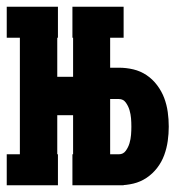

<svg xmlns="http://www.w3.org/2000/svg" viewBox="-22 -550 542 570"><path d="M193 -438V-530H345V-438ZM-2 0V-92H37V-438H-2V-530H150V-438H148V-322H250V-208H148V-92H150V0ZM193 0V-92H345V0ZM195 0V-530H305V-349H331Q353 -349 374 -344Q395 -339 413 -327Q431 -315 444.5 -297Q458 -279 465.5 -259Q473 -239 476 -217.5Q479 -196 479 -174Q479 -153 476 -131.5Q473 -110 465.5 -89.5Q458 -69 444.5 -51.5Q431 -34 413 -22Q395 -10 374 -5Q353 0 331 0ZM305 -92H331Q344 -92 351.5 -102.5Q359 -113 362.5 -125Q366 -137 367 -149.5Q368 -162 368 -174Q368 -187 367 -199Q366 -211 362.5 -223Q359 -235 351.5 -245.5Q344 -256 331 -256H305Z"/></svg>

Font: Iosevka Slab Heavy
Style: Regular
Weight: 900
Monospace: yes
Designer: Belleve Invis
Foundry: Belleve Invis
Version: Version 11.1.0; ttfautohint (v1.8.3)